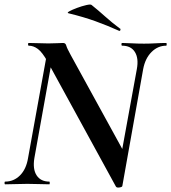

<svg xmlns="http://www.w3.org/2000/svg" viewBox="-25 -815 757 849"><path d="M487 9 185 -543Q162 -584 142.5 -598.5Q123 -613 102 -613Q99 -613 99 -619Q99 -625 102 -625Q122 -625 147 -624Q172 -623 189 -623Q206 -623 227.5 -624Q249 -625 254 -625Q265 -625 268 -613.5Q271 -602 287 -573L523 -143L516 7Q516 12 503 14Q490 16 487 9ZM-2 0Q-5 0 -5 -6Q-5 -12 -2 -12Q36 -12 63.5 -39.5Q91 -67 99 -116L187 -602L214 -600L127 -116Q119 -67 137 -39.5Q155 -12 193 -12Q195 -12 195 -6Q195 0 193 0Q172 0 149 -1Q126 -2 96 -2Q70 -2 45 -1Q20 0 -2 0ZM516 7 497 -54 580 -509Q589 -557 571.5 -585Q554 -613 515 -613Q512 -613 512 -619Q512 -625 515 -625Q533 -625 557.5 -623.5Q582 -622 612 -622Q638 -622 663 -623.5Q688 -625 710 -625Q712 -625 712 -619Q712 -613 710 -613Q673 -613 645 -585Q617 -557 608 -509ZM501 -679Q450 -702 397.5 -721Q345 -740 279 -756Q269 -758 281.5 -765Q294 -772 315.5 -780Q337 -788 356.5 -792.5Q376 -797 380 -793Q410 -769 440 -742Q470 -715 505 -689Q509 -688 507.5 -682.5Q506 -677 501 -679Z"/></svg>

Font: Cormorant Light
Style: Italic
Weight: 300
Italic angle: -10°
Designer: Christian Thalmann (Catharsis Fonts)
Foundry: Catharsis Fonts
Version: Version 4.000